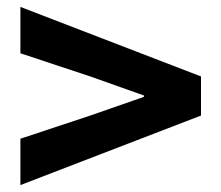

<svg xmlns="http://www.w3.org/2000/svg" viewBox="-20 -656 639 555"><path d="M39 -121V-255L241 -322L396 -376V-380L241 -435L39 -502V-636L561 -435V-322Z"/></svg>

Font: Noto Sans SC ExtraBold
Style: Regular
Weight: 800
Designer: Ryoko NISHIZUKA 西塚涼子 (kana, bopomofo & ideographs); Paul D. Hunt (Latin, Greek & Cyrillic); Sandoll Communications 산돌커뮤니
Foundry: Adobe
Version: Version 2.004-H2;hotconv 1.0.118;makeotfexe 2.5.65603